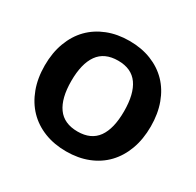

<svg xmlns="http://www.w3.org/2000/svg" viewBox="-121 -655 811 796"><g transform="rotate(30 284.0 -257.0)"><path d="M285 -521Q342.5 -521 389.2 -502.5Q436 -484 469 -450Q502 -416 520 -367Q538 -318 538 -257.5Q538 -196.5 520 -147.5Q502 -98.5 469 -64Q436 -29.5 389.2 -11Q342.5 7.5 285 7.5Q227.5 7.5 180.5 -11Q133.5 -29.5 100.2 -64Q67 -98.5 48.8 -147.5Q30.5 -196.5 30.5 -257.5Q30.5 -318 48.8 -367Q67 -416 100.2 -450Q133.5 -484 180.5 -502.5Q227.5 -521 285 -521ZM285 -87.5Q349 -87.5 379.8 -130.5Q410.5 -173.5 410.5 -256.5Q410.5 -339.5 379.8 -383Q349 -426.5 285 -426.5Q220 -426.5 189 -382.8Q158 -339 158 -256.5Q158 -174 189 -130.8Q220 -87.5 285 -87.5Z"/></g></svg>

Font: LatoHex
Style: Bold
Weight: 700
Designer: Lukasz Dziedzic
Foundry: tyPoland Lukasz Dziedzic
Version: Version 1.104; Western+Polish opensource